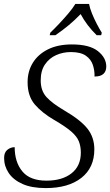

<svg xmlns="http://www.w3.org/2000/svg" viewBox="-20 -951 563 981"><path d="M214 10Q142 10 95 -11Q48 -32 24.5 -67Q1 -102 1 -144Q1 -172 17.5 -185.5Q34 -199 55 -199Q55 -123 94 -75.5Q133 -28 217 -28Q298 -28 345.5 -65.5Q393 -103 393 -171Q393 -203 383 -228.5Q373 -254 343.5 -279.5Q314 -305 257 -338Q195 -374 158 -417Q121 -460 121 -531Q121 -587 148 -630.5Q175 -674 225.5 -699Q276 -724 347 -724Q437 -724 480 -690Q523 -656 523 -611Q523 -587 508.5 -573.5Q494 -560 463 -560Q464 -590 454.5 -619Q445 -648 418.5 -666.5Q392 -685 342 -685Q302 -685 267 -669.5Q232 -654 210 -622Q188 -590 188 -540Q188 -487 218 -454.5Q248 -422 308 -387Q392 -338 427 -293.5Q462 -249 462 -188Q462 -94 395.5 -42Q329 10 214 10ZM237 -784Q257 -803 281.5 -829Q306 -855 329 -882Q352 -909 365 -931H435Q439 -909 450 -882Q461 -855 474.5 -829Q488 -803 500 -784L497 -771H474Q423 -821 392 -879Q363 -849 332 -823Q301 -797 263 -771H234Z"/></svg>

Font: Noto Serif Light
Style: Italic
Weight: 300
Italic angle: -12°
Designer: Monotype Design Team
Foundry: Monotype Imaging Inc.
Version: Version 2.013